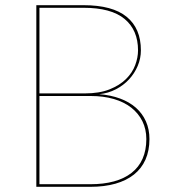

<svg xmlns="http://www.w3.org/2000/svg" viewBox="-20 -720 676 740"><path d="M120 0V-700H302Q413.5 -700 468.2 -655.2Q523 -610.5 523 -526Q523 -495 510.8 -466Q498.5 -437 477.2 -414Q456 -391 426.5 -375.8Q397 -360.5 362.5 -357Q407 -353.5 442.8 -340.2Q478.5 -327 503.8 -304.8Q529 -282.5 542.5 -252Q556 -221.5 556 -184Q556 -139.5 540.8 -105Q525.5 -70.5 496.2 -47.2Q467 -24 424.8 -12Q382.5 0 329 0ZM132 -350V-10H329Q379.5 -10 419.5 -21Q459.5 -32 487.2 -53.8Q515 -75.5 529.5 -108.2Q544 -141 544 -184Q544 -222 528.8 -252.8Q513.5 -283.5 485.8 -305.2Q458 -327 418.2 -338.5Q378.5 -350 330 -350ZM132 -360H307Q363 -360 402 -375.5Q441 -391 465.5 -415.2Q490 -439.5 501 -468.8Q512 -498 512 -526Q512 -604 460.2 -647Q408.5 -690 302 -690H132Z"/></svg>

Font: Lato TR Hairline
Style: Regular
Weight: 250
Designer: Lukasz Dziedzic
Foundry: Lukasz Dziedzic
Version: Version 1.104 2013